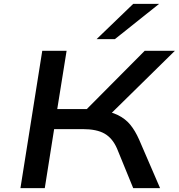

<svg xmlns="http://www.w3.org/2000/svg" viewBox="-20 -966 918 986"><path d="M85 0 197 -705H322L274 -406H453L407 -387L723 -705H878L532 -365L491 -400Q547 -394 585.5 -375Q624 -356 649 -325.5Q674 -295 694 -250L802 0H664L581 -203Q558 -256 517.5 -279.5Q477 -303 404 -303H258L210 0ZM476 -765 664 -946H797L570 -765Z"/></svg>

Font: Nunito Sans 7pt Expanded SemiBold
Style: Italic
Weight: 600
Width: 7
Italic angle: -9°
Designer: Vernon Adams
Foundry: Vernon Adams
Version: Version 3.101;gftools[0.9.27]